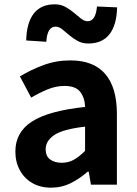

<svg xmlns="http://www.w3.org/2000/svg" viewBox="-20 -853 631 887"><path d="M216 14Q166 14 129 -7.5Q92 -29 71.5 -67Q51 -105 51 -153Q51 -242 127.5 -291.5Q204 -341 373 -359Q372 -400 351 -428Q330 -456 278 -456Q239 -456 201 -440.5Q163 -425 124 -402L72 -500Q121 -530 180 -552Q239 -574 305 -574Q412 -574 466 -511.5Q520 -449 520 -327V0H400L390 -60H385Q349 -28 307 -7Q265 14 216 14ZM265 -101Q297 -101 322 -115.5Q347 -130 373 -156V-268Q270 -256 230.5 -229Q191 -202 191 -164Q191 -131 212 -116Q233 -101 265 -101ZM388 -652Q360 -652 338.5 -664Q317 -676 299.5 -691Q282 -706 267 -718Q252 -730 237 -730Q198 -730 194 -660L101 -666Q103 -748 136 -790.5Q169 -833 233 -833Q261 -833 282.5 -821Q304 -809 321.5 -794Q339 -779 354.5 -767Q370 -755 385 -755Q422 -755 428 -823L521 -819Q519 -737 485.5 -694.5Q452 -652 388 -652Z"/></svg>

Font: Source Han Sans TC
Style: Bold
Weight: 700
Designer: Ryoko NISHIZUKA Ë•øÂ°öÊ∂ºÂ≠ê (kana, bopomofo & ideographs); Paul D. Hunt (Latin, Greek & Cyrillic); Sandoll Communicatio
Foundry: Adobe
Version: Version 2.004;hotconv 1.0.118;makeotfexe 2.5.65603